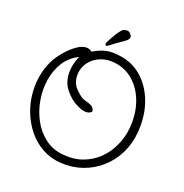

<svg xmlns="http://www.w3.org/2000/svg" viewBox="-161 -1051 1174 1227"><g transform="rotate(20 426.0 -437.5)"><path d="M383 32Q313 27 256.5 -4.5Q200 -36 158.5 -87Q117 -138 92.5 -201Q68 -264 63 -332.5Q58 -401 73.5 -468Q89 -535 128 -593Q136 -605 152.5 -625Q169 -645 190.5 -665Q212 -685 235.5 -699.5Q259 -714 283 -716.5Q307 -719 327 -703Q330 -704 334 -707Q357 -720 379 -729Q401 -738 428.5 -742Q456 -746 498 -741Q589 -732 655.5 -675Q722 -618 756 -527Q790 -436 782 -324Q776 -243 743 -175.5Q710 -108 655.5 -59.5Q601 -11 531.5 13Q462 37 383 32ZM376 -23Q453 -15 514.5 -37.5Q576 -60 620.5 -104Q665 -148 691 -205.5Q717 -263 723 -324Q732 -421 705 -499.5Q678 -578 623 -628Q568 -678 492 -687Q431 -694 382.5 -670Q334 -646 310 -601Q286 -556 296 -501Q303 -467 328.5 -441.5Q354 -416 378 -402Q383 -400 388.5 -398Q394 -396 404 -393Q422 -389 440.5 -380Q459 -371 463 -346L460 -341Q443 -327 421 -328.5Q399 -330 378.5 -339.5Q358 -349 343 -357Q320 -371 297.5 -394Q275 -417 263 -436Q238 -478 238.5 -532Q239 -586 264 -644Q204 -615 169.5 -560Q135 -505 124.5 -437Q114 -369 126 -299.5Q138 -230 170.5 -170Q203 -110 255 -70Q307 -30 376 -23ZM416 -777Q400 -767 396 -774Q392 -781 399 -796Q407 -813 416 -828Q425 -843 434 -858Q446 -878 458.5 -892.5Q471 -907 493 -908Q507 -909 518.5 -897Q530 -885 530 -875Q530 -862 515 -849.5Q500 -837 483 -826Q465 -814 449 -802Q433 -790 416 -777Z"/></g></svg>

Font: Yuji Hentaigana Akari
Style: Regular
Weight: 400
Designer: Kataoka Yuji
Foundry: Kinuta Font Factory
Version: Version 3.002